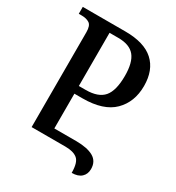

<svg xmlns="http://www.w3.org/2000/svg" viewBox="-194 -832 969 1057"><g transform="rotate(30 290.5 -303.0)"><path d="M424 108Q424 42 398.5 21Q373 0 322 0H107V-603Q107 -645 88 -657.5Q69 -670 38 -670H20V-714H291Q411 -714 470.5 -660Q530 -606 530 -505Q530 -403 466.5 -340Q403 -277 270 -277H219V-56H357Q429 -56 467.5 -34Q506 -12 506 37Q506 69 485 88.5Q464 108 424 108ZM219 -326H262Q342 -326 376.5 -366.5Q411 -407 411 -501Q411 -586 379 -625Q347 -664 275 -664H219Z"/></g></svg>

Font: Noto Serif Georgian SemiCondensed Medium
Style: Regular
Weight: 500
Width: 4
Designer: Monotype Design Team, Akaki Razmadze
Foundry: Google LLC
Version: Version 2.003; ttfautohint (v1.8.4.7-5d5b)